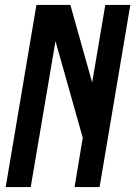

<svg xmlns="http://www.w3.org/2000/svg" viewBox="-20 -755 546 775"><path d="M3 0 127 -735H264L352 -422L405 -735H506L382 0H281L314 -199L204 -589L104 0Z"/></svg>

Font: iosevka_custom_sans_ss08 SmBd
Style: Italic
Weight: 600
Italic angle: -10°
Designer: Belleve Invis
Foundry: Belleve Invis
Version: Version 10.3.0; ttfautohint (v1.8.3)